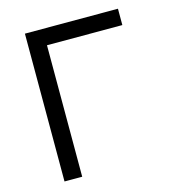

<svg xmlns="http://www.w3.org/2000/svg" viewBox="-104 -782 794 870"><g transform="rotate(-15 293.0 -346.5)"><path d="M91.8 0V-693.4H528.3V-616.7H174.8V0Z"/></g></svg>

Font: Cascadia Code NF SemiLight
Style: Regular
Weight: 350
Monospace: yes
Designer: Aaron Bell
Foundry: Saja Typeworks
Version: Version 2404.023; ttfautohint (v1.8.4)